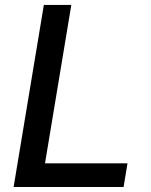

<svg xmlns="http://www.w3.org/2000/svg" viewBox="-20 -747 604 767"><path d="M34.4 0 155.2 -727.3H264.9L159.8 -94.5H489.3L473.7 0Z"/></svg>

Font: Karasuma Gothic
Style: Medium Italic
Weight: 500
Italic angle: 9.39998°
Designer: Rasmus Andersson / Ryoko Nishizuka
Foundry: Genbu
Version: Version 1.00